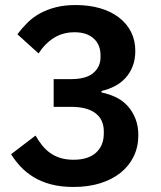

<svg xmlns="http://www.w3.org/2000/svg" viewBox="-20 -730 640 762"><path d="M262 -416Q322 -416 350.5 -440.5Q379 -465 379 -503V-510Q379 -553 351.5 -577.5Q324 -602 276 -602Q230 -602 194.5 -580Q159 -558 133 -518L49 -594Q67 -618 88.5 -639.5Q110 -661 138 -676.5Q166 -692 201 -701Q236 -710 280 -710Q333 -710 376.5 -697.5Q420 -685 451.5 -661Q483 -637 500 -603.5Q517 -570 517 -528Q517 -494 506.5 -467Q496 -440 477.5 -420Q459 -400 434.5 -387.5Q410 -375 383 -369V-363Q413 -357 440 -344Q467 -331 486.5 -309.5Q506 -288 517.5 -259Q529 -230 529 -193Q529 -147 510.5 -109Q492 -71 458 -44Q424 -17 377 -2.5Q330 12 272 12Q221 12 182 1.5Q143 -9 113.5 -27Q84 -45 62 -68.5Q40 -92 24 -118L121 -192Q133 -171 147 -153.5Q161 -136 179 -123Q197 -110 220 -103Q243 -96 272 -96Q330 -96 361 -124Q392 -152 392 -201V-208Q392 -256 358.5 -281Q325 -306 262 -306H193V-416Z"/></svg>

Font: IBM Plex Arabic SemiBold
Style: Regular
Weight: 600
Designer: Mike Abbink, Paul van der Laan, Pieter van Rosmalen, Wael Morcos, Khajak Apelian
Foundry: Bold Monday
Version: Version 1.0